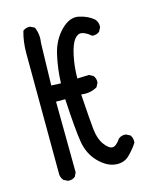

<svg xmlns="http://www.w3.org/2000/svg" viewBox="-111 -819 722 888"><g transform="rotate(-15 250.0 -374.5)"><path d="M104 -8 84 -18Q74 -30 72 -45Q70 -573 70 -628.5Q70 -684 84 -732Q98 -744 119 -742L139 -732Q155 -697 148 -654L143 -454L189 -452Q191 -520 206 -586Q221 -652 263.5 -695Q306 -738 349 -728.5Q392 -719 419 -695Q433 -679 431 -656L421 -637Q407 -625 386 -627Q361 -648 342 -651.5Q323 -655 306.5 -634Q290 -613 279 -561Q268 -509 268 -454L323 -456L343 -446Q355 -432 353 -411L343 -392Q310 -372 266 -378Q274 -253 279 -207Q284 -161 304.5 -133Q325 -105 342.5 -104.5Q360 -104 382 -136Q396 -148 417 -146L437 -136Q449 -120 446 -99Q429 -72 402.5 -46Q376 -20 335 -24.5Q294 -29 255.5 -68.5Q217 -108 207 -168.5Q197 -229 189 -376H145L148 -37L139 -18Q125 -6 104 -8Z"/></g></svg>

Font: NaniFont Regular
Style: Regular
Weight: 400
Designer: Nanigashitei
Version: Version 1.036